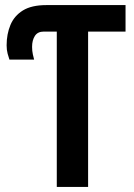

<svg xmlns="http://www.w3.org/2000/svg" viewBox="-20 -734 527 754"><path d="M203 0V-610H152Q128 -610 117 -593Q106 -576 106 -550Q106 -534 109 -520.5Q112 -507 114 -500H17Q14 -508 10 -523Q6 -538 6 -556Q6 -600 21 -636Q36 -672 70 -693Q104 -714 162 -714H473V-610H326V0Z"/></svg>

Font: Avrile Sans Condensed SemiBold
Style: Regular
Weight: 600
Width: 3
Designer: Monotype Design Team
Foundry: Monotype Imaging Inc.
Version: Version 2.001;September 10, 2019;FontCreator 11.5.0.2425 64-